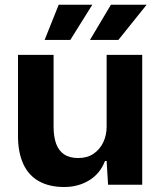

<svg xmlns="http://www.w3.org/2000/svg" viewBox="-20 -763 670 793"><path d="M245.4 9.4Q183.7 9.4 140.7 -14.6Q97.7 -38.7 76 -86.2Q54.3 -133.7 54.3 -201.9V-536.3H201.3V-241Q201.3 -198.7 211.7 -169.7Q222.1 -140.7 244.8 -125.5Q267.4 -110.3 303.4 -110.3Q340.3 -110.3 366.4 -128Q392.4 -145.7 406.4 -175.1Q420.4 -204.6 420.4 -239.7V-536.3H567.4V0H426.3L420.4 -98.1H413.6Q394 -46.3 348.6 -18.4Q303.1 9.4 245.4 9.4ZM164.3 -598.1 222.4 -743.4H361.3L270.4 -598.1ZM351.6 -598.1 438.1 -743.4H585.6L469 -598.1Z"/></svg>

Font: Mona Sans ExtraLight
Style: Regular
Weight: 200
Designer: Deni Anggara
Foundry: GitHub
Version: Version 2.000